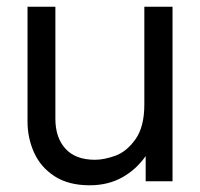

<svg xmlns="http://www.w3.org/2000/svg" viewBox="-20 -540 596 572"><path d="M494 0H414V-75Q386 -35 344 -11.5Q302 12 247 12Q184 12 142.5 -15Q101 -42 81.5 -85.5Q62 -129 62 -178V-520H145V-186Q145 -130 175 -97Q205 -64 263 -64Q290 -64 323.5 -76Q357 -88 383.5 -125Q410 -162 410 -229V-520H494Z"/></svg>

Font: Aspekta Variable
Style: Regular
Weight: 400
Designer: Ivo Dolenc
Version: Version 2.100